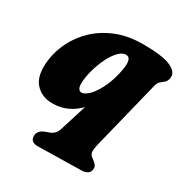

<svg xmlns="http://www.w3.org/2000/svg" viewBox="-169 -619 952 996"><g transform="rotate(30 307.0 -121.0)"><path d="M195 245Q150.5 245.5 150.5 208Q150.5 172.5 198.5 157.5Q223 150 235.8 138.8Q248.5 127.5 255 107.5L305.5 -54Q275.5 -22 235.8 -3.8Q196 14.5 149.5 14.5Q81.5 14.5 43.8 -31Q6 -76.5 18 -168.5Q25 -226.5 53.2 -283.2Q81.5 -340 130.2 -386Q179 -432 247.5 -459.5Q316 -487 404.5 -487Q522.5 -487 570.5 -464.8Q618.5 -442.5 614 -407.5Q611 -387 600.2 -377.2Q589.5 -367.5 578 -358.8Q566.5 -350 562 -331L459 85Q453 110 453.8 126.2Q454.5 142.5 466 151.5L483 165Q492.5 172.5 498.5 180.2Q504.5 188 504.5 197.5Q504.5 220 490.8 229.8Q477 239.5 454.5 240ZM229.5 -182Q223.5 -142 230.5 -125.8Q237.5 -109.5 250.5 -109.5Q272.5 -109.5 298.8 -138Q325 -166.5 347 -215.8Q369 -265 379 -326.5Q390 -395.5 355 -395.5Q335 -395.5 315 -376.8Q295 -358 277.8 -326.8Q260.5 -295.5 247.8 -257.8Q235 -220 229.5 -182Z"/></g></svg>

Font: Fraunces 9pt Soft Black
Style: Italic
Weight: 900
Italic angle: -16°
Version: Version 1.000;[b76b70a41]